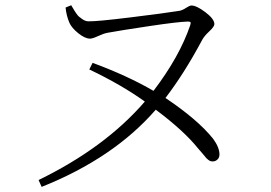

<svg xmlns="http://www.w3.org/2000/svg" viewBox="-20 -693 1040 736"><path d="M231.4 -664.1 252.9 -672.9 258.8 -663.1Q264.6 -653.3 266.1 -650.9Q267.6 -648.4 273.4 -640.1Q279.3 -631.8 283.2 -628.9Q287.1 -626 293.5 -621.1Q299.8 -616.2 306.2 -613.8Q312.5 -611.3 319.3 -611.3Q350.6 -610.4 481.4 -626.5Q612.3 -642.6 667 -651.4Q678.7 -653.3 692.9 -662.6Q707 -671.9 713.9 -671.9Q733.4 -671.9 767.6 -646Q801.8 -620.1 801.8 -600.6Q801.8 -590.8 781.2 -571.8Q760.7 -552.7 752.9 -536.1Q686.5 -412.1 614.3 -317.4Q738.3 -234.4 796.9 -161.1Q821.3 -127.9 821.3 -100.6Q821.3 -88.9 813.5 -81.5Q805.7 -74.2 795.9 -74.2Q790 -74.2 786.1 -75.7Q782.2 -77.1 776.9 -81.5Q771.5 -85.9 768.1 -90.3Q764.6 -94.7 755.4 -105.5Q746.1 -116.2 739.3 -124Q685.5 -191.4 577.1 -272.5Q416 -86.9 139.6 23.4L127.9 -2.9Q382.8 -127 535.2 -303.7Q445.3 -368.2 322.3 -426.8L335 -452.1Q469.7 -402.3 568.4 -344.7Q668 -475.6 709 -595.7Q711.9 -604.5 710.4 -607.4Q709 -610.4 700.2 -610.4Q662.1 -609.4 551.3 -592.8Q440.4 -576.2 392.6 -567.4Q377 -564.5 356 -554.7Q335 -544.9 325.2 -544.9Q305.7 -544.9 280.3 -565.4Q254.9 -585.9 246.1 -605.5Q234.4 -632.8 231.4 -664.1Z"/></svg>

Font: GenYoMin TW TTF Light
Style: Regular
Weight: 300
Version: Version 1.300